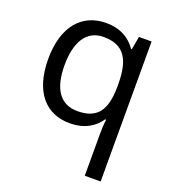

<svg xmlns="http://www.w3.org/2000/svg" viewBox="-142 -653 898 1000"><g transform="rotate(20 307.5 -153.0)"><path d="M442 11V240H530V-536H460L447 -463H443C411 -509 360 -546 276 -546C145 -546 55 -451 55 -267C55 -83 143 10 273 10C358 10 410 -26 441 -72H447C443 -49 442 -13 442 11ZM290 -63C192 -63 146 -138 146 -265C146 -392 192 -473 288 -473C404 -473 443 -402 443 -266V-248C441 -123 400 -63 290 -63Z"/></g></svg>

Font: Noto Sans Mro
Style: Regular
Weight: 400
Designer: Monotype Design Team
Foundry: Monotype Imaging Inc.
Version: Version 2.001